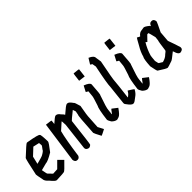

<svg xmlns="http://www.w3.org/2000/svg" viewBox="59 -1692 2510 2510"><g transform="rotate(-45 1313.5 -437.0)"><path d="M252.9 -643.6Q434.6 -612.3 434.6 -594.7Q446.8 -594.7 450.2 -460Q450.2 -443.4 368.2 -338.9Q263.2 -276.4 225.6 -276.4L127.9 -251Q142.1 -168.9 147.5 -168.9L200.2 -114.3L278.3 -118.2L364.3 -204.1H366.2L430.7 -139.6Q326.2 -30.3 313.5 -30.3Q313.5 -26.4 174.8 -20.5Q150.9 -20.5 98.6 -86.9Q49.8 -127.4 49.8 -167Q32.2 -248.5 32.2 -264.6V-266.6Q79.1 -491.2 90.8 -512.7Q230 -643.6 241.2 -643.6ZM266.6 -547.9 170.9 -458 145.5 -350.6Q247.6 -376 266.6 -387.7Q319.3 -417 323.2 -434.6Q356.4 -477.5 356.4 -483.4L352.5 -528.3Z M587.9 -633.8Q675.8 -624 675.8 -620.1L669.9 -563.5Q743.2 -629.9 759.8 -629.9H763.7Q793.9 -629.9 820.3 -590.8Q843.8 -569.8 855.5 -547.9Q952.6 -633.8 970.7 -633.8H980.5Q1006.8 -633.8 1044.9 -577.1Q1054.2 -577.1 1078.1 -489.3V-485.4Q1050.8 -341.8 1050.8 -292L1041 -135.7L1080.1 -61.5V-55.7Q1003.9 -16.6 998 -16.6Q947.3 -112.3 947.3 -122.1Q964.8 -428.7 974.6 -428.7L984.4 -481.4L970.7 -522.5Q859.4 -433.6 859.4 -428.7Q816.4 -51.8 810.5 -42Q791 -20.5 767.6 -20.5Q722.7 -30.3 722.7 -65.4L767.6 -452.1L763.7 -516.6L761.7 -518.6H759.8L666 -434.6Q634.8 -318.8 597.7 -47.9Q583 -16.6 556.6 -16.6H548.8Q512.7 -16.6 505.9 -63.5L585.9 -633.8Z M1316.4 -852.5Q1404.3 -843.8 1404.3 -840.8L1390.6 -721.7L1298.8 -733.4Q1311.5 -852.5 1316.4 -852.5ZM1296.9 -647.5H1298.8Q1380.9 -616.2 1380.9 -583Q1370.1 -405.3 1361.3 -405.3Q1298.8 -228.5 1298.8 -192.4L1291 -124L1293 -122.1H1294.9Q1333.5 -176.8 1339.8 -176.8L1410.2 -122.1V-120.1Q1356.4 -41 1326.2 -32.2L1294.9 -22.5H1285.2Q1253.9 -27.3 1220.7 -59.6Q1195.3 -100.1 1195.3 -118.2Q1216.8 -294.9 1240.2 -335Q1279.3 -451.7 1279.3 -469.7L1287.1 -549.8Q1256.8 -565.4 1255.9 -569.3Z M1598.6 -858.4Q1667 -829.6 1667 -788.1L1678.7 -710Q1624 -434.6 1624 -395.5Q1624 -372.1 1594.7 -131.8L1596.7 -129.9H1598.6Q1632.8 -154.3 1647.5 -180.7Q1654.3 -194.3 1657.2 -194.3Q1732.9 -147 1733.4 -143.6Q1709.5 -93.8 1667 -65.4Q1612.8 -20.5 1594.7 -20.5H1586.9Q1561 -20.5 1514.6 -85Q1501 -97.7 1501 -116.2L1530.3 -383.8Q1530.3 -448.2 1585 -710L1575.2 -764.6Q1553.7 -775.9 1549.8 -782.2L1596.7 -858.4Z M1883.3 -852.5Q1971.2 -843.8 1971.2 -840.8L1957.5 -721.7L1865.7 -733.4Q1878.4 -852.5 1883.3 -852.5ZM1863.8 -647.5H1865.7Q1947.8 -616.2 1947.8 -583Q1937 -405.3 1928.2 -405.3Q1865.7 -228.5 1865.7 -192.4L1857.9 -124L1859.9 -122.1H1861.8Q1900.4 -176.8 1906.7 -176.8L1977.1 -122.1V-120.1Q1923.3 -41 1893.1 -32.2L1861.8 -22.5H1852.1Q1820.8 -27.3 1787.6 -59.6Q1762.2 -100.1 1762.2 -118.2Q1783.7 -294.9 1807.1 -335Q1846.2 -451.7 1846.2 -469.7L1854 -549.8Q1823.7 -565.4 1822.8 -569.3Z M2386.2 -629.9Q2409.2 -629.9 2462.4 -585L2466.3 -575.2H2468.3Q2482.4 -616.2 2513.2 -616.2H2522.9Q2557.1 -616.2 2564 -569.3Q2564 -557.6 2499.5 -426.8L2487.8 -282.2Q2529.3 -169.4 2546.4 -108.4V-96.7Q2546.4 -65.4 2499.5 -57.6H2497.6Q2460.9 -57.6 2442.9 -126L2437 -139.6Q2343.8 -63.5 2333.5 -63.5Q2250.5 -34.2 2239.7 -34.2Q2219.2 -34.2 2116.7 -102.5Q2107.4 -114.3 2089.4 -210Q2097.2 -341.8 2114.7 -362.3Q2132.8 -431.6 2175.3 -501Q2228.5 -598.6 2231.9 -598.6H2233.9Q2266.6 -579.1 2272.9 -579.1Q2305.2 -624 2351.1 -624ZM2355 -530.3 2288.6 -461.9H2286.6L2269 -477.5Q2219.7 -397.9 2192.9 -305.7Q2189.5 -294.9 2183.1 -215.8Q2192.9 -159.2 2200.7 -159.2L2245.6 -131.8Q2306.6 -146.5 2339.4 -182.6Q2376.5 -207 2376.5 -221.7Q2394 -360.4 2401.9 -377.9L2407.7 -430.7Q2384.3 -527.3 2380.4 -532.2L2374.5 -534.2Q2355 -533.2 2355 -530.3Z"/></g></svg>

Font: ww_drahtTSB
Style: Regular
Weight: 400
Designer: Dr. Wolfgang Wiebecke
Version: Version 1.06 May 21, 2010, initial release